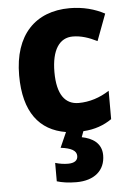

<svg xmlns="http://www.w3.org/2000/svg" viewBox="-56 -601 597 883"><g transform="rotate(-5 243.0 -160.0)"><path d="M394 127C394 70 350 45 303 36L313 9C366 6 409 -10 445 -35V-166C402 -138 353 -122 303 -122C241 -122 204 -169 204 -273C204 -376 241 -429 302 -429C340 -429 376 -417 414 -398L460 -521C415 -545 361 -560 299 -560C141 -560 41 -459 41 -272C41 -102 112 -14 233 6L202 76C250 82 275 95 275 120C275 141 259 152 230 152C211 152 191 149 171 143V228C193 235 224 240 261 240C344 240 394 197 394 127Z"/></g></svg>

Font: Noto Sans Myanmar UI SemiCondensed ExtraBold
Style: Regular
Weight: 800
Width: 4
Designer: Monotype Design Team
Foundry: Monotype Imaging Inc.
Version: Version 2.103